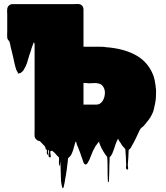

<svg xmlns="http://www.w3.org/2000/svg" viewBox="-20 -721 847 982"><path d="M725 -89Q724 -87 720 -83Q719 -82 718 -81Q717 -80 716 -78Q714 -77 706 -69Q711 -74 705.5 -69Q700 -64 699 -63Q698 -62 695.5 -57Q693 -52 693 -52Q693 -52 691 -48Q691 -47 690.5 -47Q690 -47 690 -46Q682 -29 674 -12Q666 5 656 22L650 33Q649 35 648 36.5Q647 38 645 40L638 46Q637 63 636.5 81Q636 99 634 117Q633 124 635 136Q637 148 630 146Q623 143 624.5 132.5Q626 122 625 114Q624 96 623.5 78Q623 60 621 42Q620 40 618 38Q616 36 615 35Q612 32 611 30Q607 27 602 19Q601 16 599 13.5Q597 11 595 8Q595 8 595 7.5Q595 7 594 7Q593 4 591 1.5Q589 -1 587 -4Q586 -6 586 -8Q586 -10 584 -10Q582 -10 581.5 -8Q581 -6 580 -4Q578 -1 575.5 5.5Q573 12 572 15L570 20Q567 29 564 38.5Q561 48 557 57Q556 60 555 63Q554 66 552 68Q551 71 548 75.5Q545 80 541 82Q540 97 539.5 120.5Q539 144 538.5 168Q538 192 537 207Q536 208 534 210Q532 212 532 211Q531 196 530.5 171Q530 146 530 121Q530 96 528 81Q526 79 524 76.5Q522 74 520 71Q516 66 513 60.5Q510 55 507 51Q507 50 506.5 49.5Q506 49 506 48Q500 40 497 32Q495 27 493 22.5Q491 18 489 13Q488 12 488 11Q487 9 487.5 6.5Q488 4 487 3Q485 7 484 7Q483 7 483 6.5Q483 6 482 6Q482 6 482 7.5Q482 9 480 11Q479 13 477.5 14.5Q476 16 475 18L468 27Q461 39 455 52Q449 65 444 79L438 94Q433 105 428 113Q427 113 427 114L423 118Q419 122 416 120Q410 118 406 108L401 92Q401 91 400.5 90.5Q400 90 400 89Q400 88 399 87Q395 74 390.5 62Q386 50 381 37Q380 34 379 31.5Q378 29 376 26Q376 25 375.5 24Q375 23 375 22Q373 19 371 11Q371 8 370 6Q370 5 368 3Q368 3 366 5Q365 6 365 7.5Q365 9 364 11Q363 14 362 17.5Q361 21 360 25L357 36Q356 42 353.5 48Q351 54 349 60Q348 60 348 62Q344 72 341 75.5Q338 79 332 85Q331 86 330 86.5Q329 87 328 88Q327 97 326.5 106Q326 115 324 125Q324 131 321.5 146Q319 161 317 175.5Q315 190 313 197Q312 204 311 210.5Q310 217 308 224Q307 228 306.5 232Q306 236 304 239Q302 243 300 241Q298 238 296 229Q294 220 293 211.5Q292 203 292 203Q291 180 290.5 153Q290 126 288 104Q288 100 287.5 107.5Q287 115 286.5 123Q286 131 284 127Q280 116 281.5 105Q283 94 281 83Q274 78 266.5 68.5Q259 59 248 51Q247 50 245 50.5Q243 51 241 51Q238 51 238 51Q236 59 239 72.5Q242 86 234 84Q226 81 229 69Q232 57 230 49Q230 47 228.5 46Q227 45 227 46Q225 52 226.5 63Q228 74 223 70Q218 64 219.5 55Q221 46 219 39Q219 37 218.5 42Q218 47 216 46Q214 44 214 41Q214 38 212 35Q212 30 209 27L186 3Q183 0 179 0L171 -3Q170 -5 168.5 -6Q167 -7 165 -8Q158 -15 157 -23Q156 -31 156.5 -39Q157 -47 157 -55V-497L153 -505Q151 -501 151 -500Q148 -493 145.5 -485.5Q143 -478 140 -470Q140 -468 139.5 -466Q139 -464 138 -462Q136 -456 134 -450Q132 -444 130 -439Q123 -414 118 -398.5Q113 -383 101 -363Q98 -358 93 -354L87 -349Q82 -345 83.5 -346Q85 -347 83 -348Q82 -347 79 -347Q78 -346 77.5 -344.5Q77 -343 75 -343Q74 -344 73.5 -346.5Q73 -349 71 -350Q71 -350 71 -350.5Q71 -351 70 -351Q68 -354 66.5 -358Q65 -362 63 -365Q58 -380 54.5 -395.5Q51 -411 48 -426Q45 -440 41.5 -453Q38 -466 35 -479Q34 -486 32.5 -492.5Q31 -499 29 -506Q29 -507 27 -511Q22 -515 19 -521Q19 -522 18.5 -523Q18 -524 17 -528Q16 -536 16.5 -544Q17 -552 17 -559V-646Q17 -652 16.5 -660Q16 -668 17 -675Q17 -680 19 -683Q21 -686 22 -689Q24 -691 24 -691Q32 -700 44 -700H360Q367 -700 374.5 -700.5Q382 -701 389 -699Q398 -696 403 -688Q405 -684 406 -680.5Q407 -677 407 -673V-482H496Q501 -481 507.5 -481.5Q514 -482 518 -480Q605 -474 666 -443.5Q727 -413 756 -354Q758 -351 760 -345Q764 -337 766.5 -328.5Q769 -320 771 -311Q773 -300 775 -287.5Q777 -275 778 -262V-241Q778 -224 776 -208Q774 -192 770 -177Q768 -167 765.5 -157Q763 -147 758 -138L752 -126Q747 -117 740.5 -108.5Q734 -100 725 -89ZM415 -296 407 -297V-186H472Q477 -186 485 -188Q499 -193 508 -210.5Q517 -228 516.5 -249Q516 -270 502 -285L501 -286Q492 -293 478 -295Q471 -297 459.5 -296Q448 -295 439 -295H432Q428 -296 424 -296Q420 -296 415 -296Z"/></svg>

Font: Rubik Wet Paint
Style: Regular
Weight: 400
Designer: Hubert and Fischer, NaN
Foundry: Hubert and Fischer, NaN
Version: Version 2.200